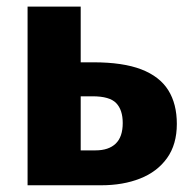

<svg xmlns="http://www.w3.org/2000/svg" viewBox="-20 -551 562 571"><path d="M204 -264.6V-365.7H257.6Q345.6 -365.7 400.2 -344.7Q454.8 -323.6 480.4 -282.8Q505.9 -242.1 505.9 -182.5Q505.9 -121.4 476.7 -80.7Q447.5 -40.1 396.8 -20.1Q346.1 0 280.8 0H62V-531.4H220V-103.8H264.1Q303.1 -103.8 324 -123.8Q345 -143.9 345 -185Q345 -224.3 325.5 -244.4Q306 -264.6 255.4 -264.6Z"/></svg>

Font: Fira Sans Variable
Style: Regular
Weight: 400
Designer: Carrois Corporate & Edenspiekermann AG
Foundry: Carrois Corporate GbR & Edenspiekermann AG
Version: Version 4.202